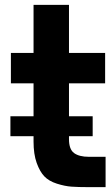

<svg xmlns="http://www.w3.org/2000/svg" viewBox="-20 -770 455 791"><path d="M346.2 -124H415V1H346.2Q302.2 1 274.7 -1Q247.1 -2.9 214.1 -13.4Q181.2 -23.9 162.6 -43.5Q144 -63 131.1 -98.9Q118.2 -134.8 118.2 -187V-209H22.9V-291H118.2V-426.8H24.9V-551.8H118.2V-750H264.2V-551.8H413.1V-426.8H264.2V-291H361.8V-209H264.2V-196.8Q264.2 -154.8 285.2 -139.4Q306.2 -124 346.2 -124Z"/></svg>

Font: Oakes Grotesk
Style: Bold
Weight: 700
Designer: Samuel Oakes
Foundry: Samuel Oakes
Version: Version 1.0 | wf-rip DC20170320